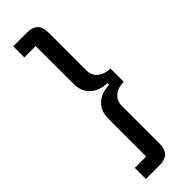

<svg xmlns="http://www.w3.org/2000/svg" viewBox="-299 -771 919 919"><g transform="rotate(-45 161.0 -311.0)"><path d="M142 -760Q178 -760 196.5 -742.5Q215 -725 215 -685V-432Q215 -396 240 -376Q265 -356 303 -356V-266Q265 -266 240 -246Q215 -226 215 -190V63Q215 103 196.5 120.5Q178 138 143 138H49V63H126V-194Q126 -244 157.5 -274Q189 -304 243 -305V-317Q189 -318 157.5 -348Q126 -378 126 -428V-685H49V-760Z"/></g></svg>

Font: IBM Plex Sans Condensed Medium
Style: Regular
Weight: 500
Width: 3
Designer: Mike Abbink, Paul van der Laan, Pieter van Rosmalen
Foundry: Bold Monday
Version: Version 1.3